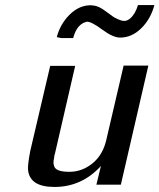

<svg xmlns="http://www.w3.org/2000/svg" viewBox="-20 -731 632 761"><path d="M205 -584Q219 -636 255 -672Q291 -708 334 -710Q340 -711 350 -709Q371 -708 401.5 -684.5Q432 -661 441 -658Q460 -648 473 -648Q484 -648 496 -658Q516 -675 527 -711H592Q577 -655 539.5 -618.5Q502 -582 456 -582Q428 -582 385.5 -613.5Q343 -645 325 -645Q285 -637 270 -580H223ZM100 -133 179 -470H278L198 -123Q196 -118 195 -110L194 -103Q190 -85 194 -75Q198 -50 255 -50Q305 -50 346 -83Q387 -116 401 -175L470 -471H568L459 1H362L380 -73Q304 10 196 10Q96 10 91 -60Q90 -81 100 -133Z"/></svg>

Font: Coval
Style: Italic
Weight: 400
Foundry: Context Ltd
Version: Version 001.000